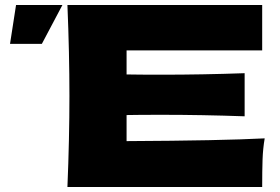

<svg xmlns="http://www.w3.org/2000/svg" viewBox="-20 -746 1116 766"><path d="M485 -183Q865 -185 1036 -194Q1029 -153 1027.5 -109.5Q1026 -66 1026 0H249Q257 -194 257 -363Q257 -532 249 -726H1026V-545H485V-449Q533 -448 627 -448Q786 -448 956 -454V-282Q786 -288 627 -288Q533 -288 485 -287ZM147 -571H20L44 -726H229Z"/></svg>

Font: Dela Gothic One
Style: Regular
Weight: 400
Designer: aratakana
Foundry: aratakana
Version: Version 1.004